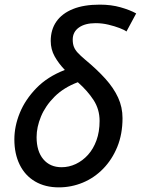

<svg xmlns="http://www.w3.org/2000/svg" viewBox="-20 -796 608 829"><path d="M234 13Q175 13 131.5 -12.5Q88 -38 65 -85Q42 -132 42 -194Q42 -251 65.5 -308.5Q89 -366 137 -415.5Q185 -465 260 -494Q233 -522 216 -552.5Q199 -583 199 -619Q199 -668 223.5 -703Q248 -738 295 -757Q342 -776 411 -776Q460 -776 500.5 -764.5Q541 -753 568 -738L526 -660Q517 -667 496 -675Q475 -683 448 -689.5Q421 -696 393 -696Q347 -696 320.5 -677Q294 -658 294 -625Q294 -607 299 -594Q304 -581 315.5 -568.5Q327 -556 347 -539Q399 -496 435 -456Q471 -416 490 -374.5Q509 -333 509 -286Q509 -217 486.5 -162Q464 -107 425.5 -67.5Q387 -28 337.5 -7.5Q288 13 234 13ZM246 -74Q278 -74 307.5 -88Q337 -102 360 -127.5Q383 -153 396.5 -190Q410 -227 410 -274Q410 -324 384 -364Q358 -404 316 -441Q255 -418 215.5 -378.5Q176 -339 157 -293Q138 -247 138 -204Q138 -143 167 -108.5Q196 -74 246 -74Z"/></svg>

Font: Ubuntu Sans Medium
Style: Italic
Weight: 500
Italic angle: -13.5°
Designer: Dalton Maag Ltd
Foundry: Dalton Maag Ltd
Version: Version 1.006